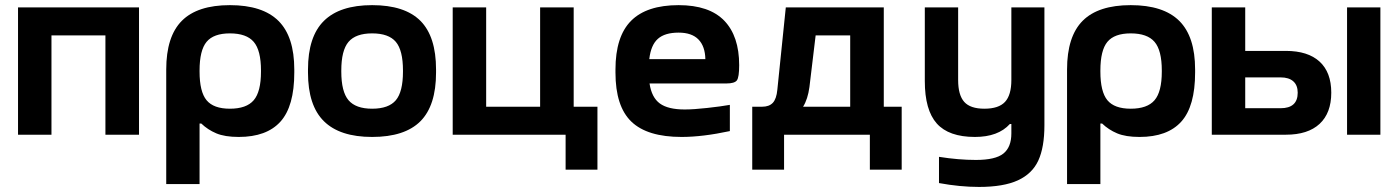

<svg xmlns="http://www.w3.org/2000/svg" viewBox="-20 -529 5468 754"><path d="M50.8 0V-500H525.9V0H394V-390.1H182.1V0Z M1135.7 -244.1Q1135.7 -111.8 1081.5 -51.5Q1027.3 8.8 917.5 8.8Q862.8 8.8 829.3 -5.4Q795.9 -19.5 770.5 -43.9H763.7V193.8H632.8V-255.9Q632.8 -385.7 694.1 -447.3Q755.4 -508.8 882.8 -508.8Q1011.2 -508.8 1073.5 -447Q1135.7 -385.3 1135.7 -255.9ZM763.7 -248Q763.7 -168.5 791.3 -135.3Q818.8 -102.1 882.8 -102.1Q947.8 -102.1 976.3 -135.3Q1004.9 -168.5 1004.9 -248V-252Q1004.9 -331.5 976.3 -364.7Q947.8 -397.9 882.8 -397.9Q818.8 -397.9 791.3 -364.7Q763.7 -331.5 763.7 -252Z M1189.5 -255.9Q1189.5 -385.3 1252 -447Q1314.5 -508.8 1441.4 -508.8Q1569.3 -508.8 1630.9 -447.3Q1692.4 -385.7 1692.4 -255.9V-244.1Q1692.4 -114.3 1630.9 -52.7Q1569.3 8.8 1441.4 8.8Q1314.5 8.8 1252 -53Q1189.5 -114.7 1189.5 -244.1ZM1320.3 -248Q1320.3 -168.9 1348.6 -135.5Q1377 -102.1 1441.4 -102.1Q1506.3 -102.1 1534.4 -135.3Q1562.5 -168.5 1562.5 -248V-252Q1562.5 -331.5 1534.4 -364.7Q1506.3 -397.9 1441.4 -397.9Q1377 -397.9 1348.6 -364.5Q1320.3 -331.1 1320.3 -252Z M1757.8 -500H1889.2V-109.9H2101.1V-500H2232.9V-109.9H2326.2V137.2H2201.2V0H1757.8Z M2882.8 -272.9Q2882.8 -225.6 2873.8 -213.4Q2864.7 -201.2 2832 -201.2H2530.8Q2539.1 -146 2571.3 -122.6Q2603.5 -99.1 2668.9 -99.1Q2703.6 -99.1 2756.8 -105Q2810.1 -110.8 2846.2 -117.2V-14.2Q2738.8 8.8 2656.7 8.8Q2522 8.8 2459.5 -51.3Q2397 -111.3 2397 -244.1V-255.9Q2397 -385.7 2458.3 -447.3Q2519.5 -508.8 2645 -508.8Q2765.1 -508.8 2824 -448Q2882.8 -387.2 2882.8 -272.9ZM2529.8 -296.9H2750Q2749 -347.2 2722.9 -374Q2696.8 -400.9 2645 -400.9Q2590.8 -400.9 2563.5 -376.5Q2536.1 -352.1 2529.8 -296.9Z M2973.1 -109.9Q3000.5 -109.9 3014.9 -125.2Q3029.3 -140.6 3032.7 -176.8L3065.9 -500H3450.7V-109.9H3521V137.2H3396V0H3059.1V137.2H2934.1V-109.9ZM3133.8 -109.9H3318.8V-390.1H3183.1L3158.7 -187Q3152.3 -139.6 3133.8 -109.9Z M4081.5 -37.1Q4081.5 49.3 4057.6 101.3Q4033.7 153.3 3977.3 179.2Q3920.9 205.1 3824.7 205.1Q3749.5 205.1 3667.5 189.9V86.9Q3744.1 99.1 3812.5 99.1Q3889.2 99.1 3920.4 74Q3951.7 48.8 3951.7 -4.9V-42H3945.8Q3899.9 8.8 3808.6 8.8Q3706.1 8.8 3658.9 -43.9Q3611.8 -96.7 3611.8 -210.9V-500H3742.7V-214.8Q3742.7 -155.8 3766.6 -128.9Q3790.5 -102.1 3845.7 -102.1Q3901.9 -102.1 3926.8 -128.9Q3951.7 -155.8 3951.7 -214.8V-500H4081.5Z M4673.3 -244.1Q4673.3 -111.8 4619.1 -51.5Q4564.9 8.8 4455.1 8.8Q4400.4 8.8 4366.9 -5.4Q4333.5 -19.5 4308.1 -43.9H4301.3V193.8H4170.4V-255.9Q4170.4 -385.7 4231.7 -447.3Q4293 -508.8 4420.4 -508.8Q4548.8 -508.8 4611.1 -447Q4673.3 -385.3 4673.3 -255.9ZM4301.3 -248Q4301.3 -168.5 4328.9 -135.3Q4356.4 -102.1 4420.4 -102.1Q4485.4 -102.1 4513.9 -135.3Q4542.5 -168.5 4542.5 -248V-252Q4542.5 -331.5 4513.9 -364.7Q4485.4 -397.9 4420.4 -397.9Q4356.4 -397.9 4328.9 -364.7Q4301.3 -331.5 4301.3 -252Z M4738.8 0V-500H4870.1V-329.1H5029.8Q5116.2 -329.1 5162.1 -287.1Q5208 -245.1 5208 -165Q5208 -85 5162.1 -42.5Q5116.2 0 5029.8 0ZM4870.1 -104H5008.8Q5076.2 -104 5076.2 -165Q5076.2 -194.3 5058.8 -209.7Q5041.5 -225.1 5008.8 -225.1H4870.1ZM5270 0V-500H5400.9V0Z"/></svg>

Font: LT Wave Text Bold
Style: Regular
Weight: 700
Designer: Daniel Lyons
Version: Version 2.5 (Glyphs App)